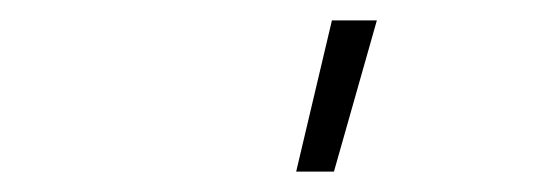

<svg xmlns="http://www.w3.org/2000/svg" viewBox="-20 -768 540 188"><path d="M270 -600 305 -748H349L307 -600Z"/></svg>

Font: Iosevka SS18 Extralight
Style: Italic
Weight: 200
Italic angle: -9°
Monospace: yes
Designer: Belleve Invis
Foundry: Belleve Invis
Version: Version 25.1.1; ttfautohint (v1.8.4)